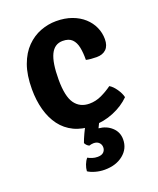

<svg xmlns="http://www.w3.org/2000/svg" viewBox="-138 -594 748 907"><g transform="rotate(-20 236.5 -141.0)"><path d="M324 -290Q324.5 -325.5 319 -353Q313.5 -380.5 297.8 -396.2Q282 -412 251 -412Q210 -412 190.5 -371.8Q171 -331.5 171 -246.5Q171 -161.5 196.8 -125.8Q222.5 -90 270 -90Q302 -90 331.5 -104Q361 -118 385.5 -136Q402 -126.5 417.5 -104Q433 -81.5 437.5 -61.5Q403.5 -27.5 353.8 -7Q304 13.5 249.5 13.5Q195.5 13.5 155.5 -5.8Q115.5 -25 89.2 -60.2Q63 -95.5 50 -143Q37 -190.5 37 -246.5Q37 -317.5 55.2 -367.8Q73.5 -418 104.8 -449.5Q136 -481 174.8 -495.8Q213.5 -510.5 253.5 -510.5Q297.5 -510.5 332.5 -497.8Q367.5 -485 392 -462.8Q416.5 -440.5 429.2 -412Q442 -383.5 442 -352Q442 -319 424.8 -302Q407.5 -285 377 -285Q346.5 -285 324 -290ZM181 76Q186.5 59.5 198.2 34.5Q210 9.5 219 -6H291.5Q286 1 279.5 13.5Q273 26 269.5 34Q308.5 37.5 334.8 61.8Q361 86 361 122.5Q361 169 324.5 198.5Q288 228 231 228Q207 228 184.2 221.5Q161.5 215 148.5 206Q149.5 190 155.8 173.8Q162 157.5 172 146Q181 151.5 193.8 155.5Q206.5 159.5 220 159.5Q240.5 159.5 250.2 149.8Q260 140 260 126Q260 111.5 250.2 101.8Q240.5 92 223 92Q217 92 211.2 93.2Q205.5 94.5 201 96Q195 93.5 189.2 87.8Q183.5 82 181 76Z"/></g></svg>

Font: Signika Light SemiBold
Style: Regular
Weight: 600
Version: Version 2.003;gftools[0.9.32]